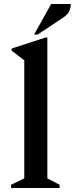

<svg xmlns="http://www.w3.org/2000/svg" viewBox="-20 -937 373 957"><path d="M35 0V-16L101 -48V-636L38 -685V-695L207 -750H216V-48L277 -16V0ZM150 -765 235 -917H333Q333 -900 326 -883Q319 -866 296 -850L168 -765Z"/></svg>

Font: Spectral SemiBold
Style: Regular
Weight: 600
Designer: Jean-Baptiste Levee
Foundry: Production Type
Version: Version 2.001